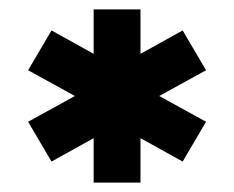

<svg xmlns="http://www.w3.org/2000/svg" viewBox="-20 -730 500 410"><path d="M280 -710V-615L370 -665L420 -580L320 -525L420 -470L370 -385L280 -435V-340H180V-435L90 -385L40 -470L140 -525L40 -580L90 -665L180 -615V-710Z"/></svg>

Font: Squares Bold
Style: Regular
Weight: 400
Designer: Typetype
Foundry: Typetype
Version: Version 001.000